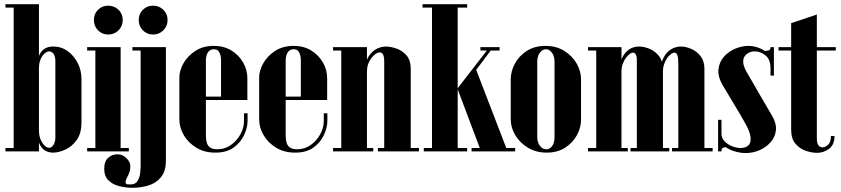

<svg xmlns="http://www.w3.org/2000/svg" viewBox="-20 -719 3997 912"><path d="M45 0V-699H165V0ZM6 -683V-699H45V-683ZM6 0V-16H45V0ZM156 -102V-392Q156 -425 163.5 -448.5Q171 -472 188 -485Q205 -498 233 -498Q271 -498 301 -476.5Q331 -455 349 -420Q367 -385 367 -343V-138Q367 -85 344 -53.5Q321 -22 289.5 -8Q258 6 232 6Q210 6 193 -4.5Q176 -15 166 -39Q156 -63 156 -102ZM165 -394V-102Q165 -75 173 -56Q181 -37 192.5 -27Q204 -17 213 -17Q221 -17 227.5 -23Q234 -29 238.5 -39.5Q243 -50 243 -65V-429Q243 -444 239 -454.5Q235 -465 228 -470Q221 -475 213 -475Q204 -475 192.5 -465.5Q181 -456 173 -438Q165 -420 165 -394Z M433 -495H553V0H433ZM553 0V-16H592V0ZM394 0V-16H433V0ZM394 -479V-495H433V-479ZM426 -624Q426 -653 445.5 -672.5Q465 -692 494 -692Q523 -692 543 -672.5Q563 -653 563 -624Q563 -595 543 -575Q523 -555 494 -555Q465 -555 445.5 -575Q426 -595 426 -624Z M768 43Q768 95 744 123.5Q720 152 683.5 162.5Q647 173 610 173Q579 173 547.5 165.5Q516 158 495.5 138Q475 118 475 83Q475 47 494.5 30Q514 13 540 14Q566 15 584 36Q598 51 599 67Q600 83 595.5 96.5Q591 110 587 117Q575 140 576.5 148Q578 156 586 156.5Q594 157 601 157Q624 157 634 139.5Q644 122 646 101.5Q648 81 648 73V-495H768ZM609 -479V-495H648V-479ZM639 -624Q639 -653 658.5 -672.5Q678 -692 707 -692Q736 -692 756 -672.5Q776 -653 776 -624Q776 -595 756 -575Q736 -555 707 -555Q678 -555 658.5 -575Q639 -595 639 -624Z M832 -351Q832 -384 851.5 -418.5Q871 -453 907.5 -477Q944 -501 996 -501Q1044 -501 1079.5 -479Q1115 -457 1135 -422Q1155 -387 1155 -348V-244H1030V-434Q1030 -443 1027.5 -455Q1025 -467 1018 -476Q1011 -485 996 -485Q981 -485 972.5 -476Q964 -467 961 -455Q958 -443 958 -434V-75Q958 -57 962 -42Q966 -27 978 -18.5Q990 -10 1013 -10Q1048 -10 1076.5 -30Q1105 -50 1122 -81Q1139 -112 1139 -145V-181H1156V-145Q1156 -113 1139.5 -77.5Q1123 -42 1089.5 -18Q1056 6 1003 6Q951 6 912.5 -17.5Q874 -41 853 -77Q832 -113 832 -152ZM881 -244V-260H1155V-244Z M1211 -351Q1211 -384 1230.5 -418.5Q1250 -453 1286.5 -477Q1323 -501 1375 -501Q1423 -501 1458.5 -479Q1494 -457 1514 -422Q1534 -387 1534 -348V-244H1409V-434Q1409 -443 1406.5 -455Q1404 -467 1397 -476Q1390 -485 1375 -485Q1360 -485 1351.5 -476Q1343 -467 1340 -455Q1337 -443 1337 -434V-75Q1337 -57 1341 -42Q1345 -27 1357 -18.5Q1369 -10 1392 -10Q1427 -10 1455.5 -30Q1484 -50 1501 -81Q1518 -112 1518 -145V-181H1535V-145Q1535 -113 1518.5 -77.5Q1502 -42 1468.5 -18Q1435 6 1382 6Q1330 6 1291.5 -17.5Q1253 -41 1232 -77Q1211 -113 1211 -152ZM1260 -244V-260H1534V-244Z M1708 0V-352Q1708 -404 1723 -436Q1738 -468 1762 -483Q1786 -498 1814 -498Q1834 -498 1861.5 -489Q1889 -480 1910 -457Q1931 -434 1931 -392V0H1805V-427Q1805 -450 1799.5 -460Q1794 -470 1784 -470Q1774 -470 1763.5 -462.5Q1753 -455 1743.5 -442.5Q1734 -430 1728.5 -414Q1723 -398 1723 -380V0ZM1601 0V-495H1723V0ZM1723 0V-16H1753V0ZM1562 0V-16H1601V0ZM1562 -479V-495H1601V-479ZM1931 0V-16H1970V0ZM1775 0V-16H1805V0Z M2323 -495 2242 -387 2391 0H2265L2154 -295V0H2032V-699H2154V-300L2305 -495ZM2305 -479 2313 -495H2353V-479ZM2262 -479V-495H2305V-479ZM2154 -683V-699H2199V-683ZM1987 -683V-699H2032V-683ZM2154 0V-16H2199V0ZM1993 0V-16H2032V0ZM2389 0 2374 -16H2427V0ZM2220 0V-16H2268V0Z M2406 -152Q2406 -113 2427.5 -77Q2449 -41 2487.5 -17.5Q2526 6 2577 6Q2628 6 2664.5 -17.5Q2701 -41 2720.5 -77Q2740 -113 2740 -152V-342Q2740 -381 2719 -417.5Q2698 -454 2660 -477.5Q2622 -501 2571 -501Q2519 -501 2482 -477Q2445 -453 2425.5 -416.5Q2406 -380 2406 -342ZM2532 -429Q2532 -443 2537 -455.5Q2542 -468 2551.5 -476.5Q2561 -485 2574 -485Q2586 -485 2595 -476.5Q2604 -468 2609 -455.5Q2614 -443 2614 -429V-65Q2614 -51 2609.5 -38.5Q2605 -26 2596 -18Q2587 -10 2575 -10Q2562 -10 2552.5 -18Q2543 -26 2537.5 -38.5Q2532 -51 2532 -65Z M2922 0V-381Q2922 -414 2933.5 -440.5Q2945 -467 2966 -482.5Q2987 -498 3016 -498Q3039 -498 3065.5 -487Q3092 -476 3110.5 -452.5Q3129 -429 3129 -392V0H3005V-437Q3005 -445 3003 -452.5Q3001 -460 2997 -464.5Q2993 -469 2987 -469Q2980 -469 2971 -462.5Q2962 -456 2953 -444Q2944 -432 2938 -415.5Q2932 -399 2932 -380V0ZM2812 0V-495H2932V0ZM2932 0V-16H2962V0ZM2773 0V-16H2812V0ZM2773 -479V-495H2812V-479ZM3129 0V-16H3159V0ZM2975 0V-16H3005V0ZM3119 0V-384Q3119 -421 3132.5 -446.5Q3146 -472 3168 -485Q3190 -498 3215 -498Q3237 -498 3263 -487Q3289 -476 3307.5 -452.5Q3326 -429 3326 -392V0H3202V-417Q3202 -445 3197.5 -457Q3193 -469 3184 -469Q3177 -469 3167.5 -462.5Q3158 -456 3149.5 -444Q3141 -432 3135 -415.5Q3129 -399 3129 -380V0ZM3172 0V-16H3202V0ZM3326 0V-16H3365V0Z M3656 -383H3640V-393Q3640 -437 3616 -456Q3592 -475 3565 -475Q3551 -475 3538 -469Q3525 -463 3517 -451.5Q3509 -440 3510.5 -421.5Q3512 -403 3526 -378Q3546 -344 3564 -312.5Q3582 -281 3598 -253.5Q3614 -226 3627 -204Q3640 -182 3648 -168Q3669 -132 3665.5 -100Q3662 -68 3641 -44Q3620 -20 3588.5 -6Q3557 8 3522 8Q3494 8 3463.5 -2Q3433 -12 3412 -32.5Q3391 -53 3391 -84V-97H3407V-84Q3407 -63 3421.5 -48Q3436 -33 3457 -24.5Q3478 -16 3498 -16Q3521 -16 3534.5 -28Q3548 -40 3545 -68Q3542 -96 3515 -142Q3503 -163 3491 -183.5Q3479 -204 3466.5 -224.5Q3454 -245 3442 -265.5Q3430 -286 3417 -307Q3389 -352 3392.5 -388Q3396 -424 3418.5 -449.5Q3441 -475 3473 -488Q3505 -501 3535 -501Q3562 -501 3590 -489.5Q3618 -478 3637 -454Q3656 -430 3656 -392ZM3640 -360V-436L3610 -477Q3621 -477 3630.5 -479.5Q3640 -482 3640 -495H3656V-360ZM3407 -150V-54L3431 -20Q3421 -20 3414 -17Q3407 -14 3407 0H3391V-150Z M3738 -609 3860 -650V-61Q3860 -39 3867.5 -29Q3875 -19 3888 -19Q3900 -19 3913.5 -31.5Q3927 -44 3927 -73H3944Q3944 -32 3918.5 -12.5Q3893 7 3860 7Q3838 7 3809.5 -2Q3781 -11 3759.5 -35Q3738 -59 3738 -102ZM3860 -479V-495H3950V-479ZM3678 -479V-495H3738V-479Z"/></svg>

Font: Emberly Black
Style: Regular
Weight: 900
Designer: Rajesh Rajput
Foundry: Rajesh Rajput
Version: Version 1.000